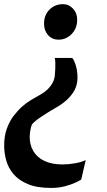

<svg xmlns="http://www.w3.org/2000/svg" viewBox="-26 -770 524 944"><path d="M330.5 -484Q338 -473 343.5 -458Q349 -443 352 -425.5Q355 -408 355 -388.5Q355 -353 339.8 -325.5Q324.5 -298 300.2 -276.8Q276 -255.5 247 -239.5Q207 -216.5 176 -195.5Q145 -174.5 131.5 -159Q128.5 -152.5 126 -142.8Q123.5 -133 122 -122.2Q120.5 -111.5 120 -101Q119 -59 137.8 -27.2Q156.5 4.5 193 21.5Q229.5 38.5 281 38.5Q309 38.5 341.8 33Q374.5 27.5 395.5 17L373.5 112.5Q368 117 347 127Q326 137 294.5 145.5Q263 154 225.5 154Q155.5 154 110.5 135Q65.5 116 40 85.5Q14.5 55 4.5 18.5Q-5.5 -18 -5.5 -54Q-5.5 -100 6.8 -135Q19 -170 38 -196.5Q61 -226.5 82.2 -245.5Q103.5 -264.5 126.8 -278.5Q150 -292.5 178 -308Q195 -317.5 209.2 -331.8Q223.5 -346 232.8 -363.5Q242 -381 243.5 -398.5Q245 -415 245.8 -431.8Q246.5 -448.5 246 -462.5Q245.5 -476.5 243 -485H323.5ZM353.5 -671.5Q353 -630 326 -602.5Q299 -575 262 -575Q230 -575 210.2 -597.5Q190.5 -620 190.5 -653.5Q190.5 -695.5 217 -722.5Q243.5 -749.5 284.5 -749.5Q312.5 -749.5 333.2 -727.2Q354 -705 353.5 -671.5Z"/></svg>

Font: Merriweather 24pt Black
Style: Italic
Weight: 900
Italic angle: -7.8°
Designer: Eben Sorkin
Foundry: Eben Sorkin
Version: Version 2.101